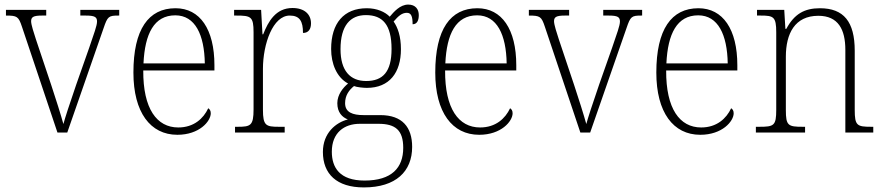

<svg xmlns="http://www.w3.org/2000/svg" viewBox="-20 -579 3862 839"><path d="M76 -462 231 0H274L433 -457C450 -507 455 -511 497 -511H501V-536H331V-511H355C395 -511 404 -504 404 -485C404 -467 391 -433 370 -371L313 -209C283 -122 264 -63 257 -37C247 -74 223 -150 204 -207L137 -407C128 -435 116 -471 116 -486C116 -504 125 -511 163 -511H182V-536H6V-511C55 -511 61 -507 76 -462Z M755 10C851 10 901 -49 901 -84C901 -96 896 -102 890 -106C869 -61 827 -22 759 -22C665 -22 605 -104 606 -271H917V-294C917 -451 854 -543 747 -543C629 -543 563 -451 563 -262C563 -88 637 10 755 10ZM875 -302H607C613 -431 653 -512 746 -512C833 -512 873 -427 875 -302Z M1007 0H1224V-25H1198C1142 -25 1129 -30 1129 -100V-278C1129 -388 1173 -511 1246 -511C1290 -511 1304 -486 1304 -435C1329 -435 1339 -453 1339 -477C1339 -516 1311 -544 1258 -544C1185 -544 1152 -485 1130 -429H1127L1121 -536H1003V-511H1013C1077 -511 1088 -506 1088 -438V-101C1088 -30 1075 -25 1019 -25H1007Z M1570 240C1710 240 1781 170 1781 63C1781 -23 1738 -76 1642 -76H1569C1521 -76 1488 -88 1488 -128C1488 -163 1506 -186 1527 -203C1538 -198 1568 -195 1583 -195C1682 -195 1732 -262 1732 -364C1732 -421 1718 -459 1700 -485C1721 -509 1736 -523 1758 -523C1777 -523 1783 -507 1783 -473C1802 -473 1810 -489 1810 -513C1810 -538 1796 -559 1764 -559C1728 -559 1701 -527 1683 -506C1663 -527 1627 -543 1583 -543C1482 -543 1427 -477 1427 -365C1427 -301 1451 -241 1501 -214C1480 -197 1454 -166 1454 -128C1454 -88 1475 -67 1500 -57C1448 -44 1391 2 1391 85C1391 181 1451 240 1570 240ZM1580 -225C1510 -225 1468 -270 1468 -364C1468 -468 1511 -513 1579 -513C1652 -513 1691 -471 1691 -365C1691 -265 1653 -225 1580 -225ZM1573 210C1464 210 1430 153 1430 84C1430 1 1484 -38 1552 -38H1634C1708 -38 1742 -10 1742 67C1742 154 1692 210 1573 210Z M2074 10C2170 10 2220 -49 2220 -84C2220 -96 2215 -102 2209 -106C2188 -61 2146 -22 2078 -22C1984 -22 1924 -104 1925 -271H2236V-294C2236 -451 2173 -543 2066 -543C1948 -543 1882 -451 1882 -262C1882 -88 1956 10 2074 10ZM2194 -302H1926C1932 -431 1972 -512 2065 -512C2152 -512 2192 -427 2194 -302Z M2361 -462 2516 0H2559L2718 -457C2735 -507 2740 -511 2782 -511H2786V-536H2616V-511H2640C2680 -511 2689 -504 2689 -485C2689 -467 2676 -433 2655 -371L2598 -209C2568 -122 2549 -63 2542 -37C2532 -74 2508 -150 2489 -207L2422 -407C2413 -435 2401 -471 2401 -486C2401 -504 2410 -511 2448 -511H2467V-536H2291V-511C2340 -511 2346 -507 2361 -462Z M3040 10C3136 10 3186 -49 3186 -84C3186 -96 3181 -102 3175 -106C3154 -61 3112 -22 3044 -22C2950 -22 2890 -104 2891 -271H3202V-294C3202 -451 3139 -543 3032 -543C2914 -543 2848 -451 2848 -262C2848 -88 2922 10 3040 10ZM3160 -302H2892C2898 -431 2938 -512 3031 -512C3118 -512 3158 -427 3160 -302Z M3283 0H3498V-25H3487C3424 -25 3414 -30 3414 -98V-331C3414 -432 3453 -510 3556 -510C3643 -510 3674 -450 3674 -361V0H3796V-25H3787C3725 -25 3715 -30 3715 -99V-357C3715 -484 3667 -543 3563 -543C3495 -543 3451 -518 3416 -453H3412L3407 -536H3288V-511H3304C3360 -511 3372 -506 3372 -438V-99C3372 -30 3362 -25 3299 -25H3283Z"/></svg>

Font: Noto Serif Hebrew SemiCondensed ExtraLight
Style: Regular
Weight: 200
Width: 4
Designer: Monotype Design Team
Foundry: Monotype Imaging Inc.
Version: Version 2.004